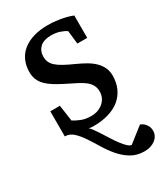

<svg xmlns="http://www.w3.org/2000/svg" viewBox="-181 -572 761 880"><g transform="rotate(-30 199.0 -132.5)"><path d="M363.8 -145Q363.8 -108.4 350.6 -79.1Q337.4 -49.8 313 -29.5Q288.6 -9.3 252.9 1.5Q217.3 12.2 172.9 12.2Q166.5 12.2 159.4 11.5Q152.3 10.7 147.5 9.3Q154.3 14.2 164.3 28.1Q174.3 42 186 60.3Q197.8 78.6 210.4 98.6Q223.1 118.7 235.6 135.3Q248 151.9 259.8 162.8Q271.5 173.8 280.8 173.8L359.9 111.8Q370.1 115.7 378.9 123Q385.7 129.4 391.8 139.9Q397.9 150.4 397.9 167Q397.9 179.7 392.1 191.2Q386.2 202.6 375.7 210.9Q365.2 219.2 350.6 224.1Q335.9 229 317.9 229Q277.8 229 248 211.2Q218.3 193.4 195.1 166.3Q171.9 139.2 153.1 107.9Q134.3 76.7 116.2 49.6Q98.1 22.5 78.6 4.6Q59.1 -13.2 34.2 -13.2V-146H85L97.2 -61Q112.3 -51.3 134.5 -42.2Q156.7 -33.2 186 -33.2Q207.5 -33.2 224.1 -39.8Q240.7 -46.4 252.2 -57.1Q263.7 -67.9 269.8 -81.8Q275.9 -95.7 275.9 -110.8Q275.9 -131.8 267.6 -146.5Q259.3 -161.1 243.7 -173.1Q228 -185.1 205.3 -196.3Q182.6 -207.5 153.8 -222.2Q126.5 -235.8 105.5 -249Q84.5 -262.2 70.1 -276.9Q55.7 -291.5 48.3 -309.1Q41 -326.7 41 -349.1Q41 -382.3 53 -409.2Q64.9 -436 87.9 -454.8Q110.8 -473.6 144.3 -483.9Q177.7 -494.1 221.2 -494.1Q243.2 -494.1 263.2 -491.7Q283.2 -489.3 299.8 -485.8Q316.4 -482.4 329.1 -478.5Q341.8 -474.6 349.1 -471.2V-353H296.9L289.1 -422.9Q278.3 -431.2 257.3 -438.5Q236.3 -445.8 212.9 -445.8Q171.4 -445.8 151.6 -427Q131.8 -408.2 131.8 -378.9Q131.8 -361.8 137.5 -349.1Q143.1 -336.4 156 -325Q168.9 -313.5 190.2 -301.8Q211.4 -290 243.2 -275.9Q269 -264.2 291.3 -251.5Q313.5 -238.8 329.6 -223.1Q345.7 -207.5 354.7 -188.5Q363.8 -169.4 363.8 -145Z"/></g></svg>

Font: Charis SIL Afr
Style: Regular
Weight: 400
Foundry: SIL International
Version: Version 5.000